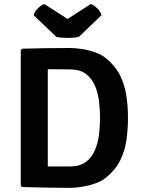

<svg xmlns="http://www.w3.org/2000/svg" viewBox="-20 -926 698 952"><path d="M614.5 -341.5Q614.5 -283 606.5 -229.2Q598.5 -175.5 575 -128.8Q551.5 -82 505 -45Q482.5 -27 451 -16Q419.5 -5 386.5 0.2Q353.5 5.5 326 5.5Q263.5 5.5 209.2 4.2Q155 3 90 1.5L83 -5.5V-677.5L90 -684.5Q154.5 -686.5 209 -687.2Q263.5 -688 326 -688Q353.5 -688 386.5 -683Q419.5 -678 451.2 -666.8Q483 -655.5 505 -637.5Q551 -600.5 574.5 -553.8Q598 -507 606.2 -453.2Q614.5 -399.5 614.5 -341.5ZM476 -341.5Q476 -383 470.8 -425.2Q465.5 -467.5 450 -503Q434.5 -538.5 404.8 -560.2Q375 -582 326 -582Q297.5 -582 272.2 -582.2Q247 -582.5 217 -583V-100.5Q247 -100.5 272.2 -100.5Q297.5 -100.5 326 -100.5Q375 -100.5 404.8 -122.2Q434.5 -144 450 -179.8Q465.5 -215.5 470.8 -258Q476 -300.5 476 -341.5ZM430 -906Q443.5 -901.5 460.5 -886.5Q477.5 -871.5 483.5 -851L371 -743Q346.5 -738 315 -738Q283.5 -738 259.5 -743L146.5 -851Q153 -871.5 169.8 -886.5Q186.5 -901.5 200 -906L315 -832Z"/></svg>

Font: Signika SC SemiBold
Style: Regular
Weight: 600
Designer: Anna Giedryś
Foundry: Anna Giedryś
Version: Version 2.000; ttfautohint (v1.8.3) -l 8 -r 50 -G 200 -x 9 -